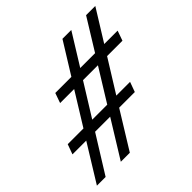

<svg xmlns="http://www.w3.org/2000/svg" viewBox="-155 -760 906 906"><g transform="rotate(-45 298.0 -307.5)"><path d="M1.5 -4.9 116.2 -190.9H24.4L42.5 -240.7H147.5L248 -403.3H154.3L171.9 -453.1H279.3L376.5 -609.9H435.5L338.4 -453.1H437.5L534.2 -609.9H595.7L498.5 -453.1H587.9L570.3 -403.3H467.8L366.7 -240.7H458.5L440.4 -190.9H335.9L221.2 -4.9H161.1L275.9 -190.9H175.3L59.6 -4.9ZM206.1 -240.7H306.2L406.7 -403.3H307.1Z"/></g></svg>

Font: Elstob 14pt Medium
Style: Italic
Weight: 500
Italic angle: -20°
Designer: Peter S. Baker
Version: Version 1.015